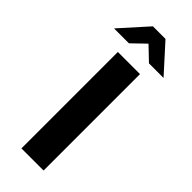

<svg xmlns="http://www.w3.org/2000/svg" viewBox="-254 -674 697 697"><g transform="rotate(45 94.0 -325.5)"><path d="M37.4 0V-495H151.1V0ZM-32.9 -545.6 61.6 -650.8H126.2L221.4 -545.6H146.5L94.8 -595L43.6 -545.6Z"/></g></svg>

Font: Alumni Sans SC Thin
Style: Regular
Weight: 100
Designer: Robert E. Leuschke
Foundry: Robert E. Leuschke
Version: Version 1.018